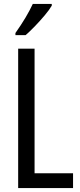

<svg xmlns="http://www.w3.org/2000/svg" viewBox="-20 -963 411 983"><path d="M73 0V-714H157V-76H354V0ZM245 -934Q233 -913 209 -884.5Q185 -856 158.5 -828.5Q132 -801 111 -783H59V-794Q117 -876 148 -943H245Z"/></svg>

Font: Noto Sans ExtraCondensed
Style: Regular
Weight: 400
Width: 2
Designer: Monotype Design Team
Foundry: Monotype Imaging Inc.
Version: Version 2.013; ttfautohint (v1.8.4.7-5d5b)